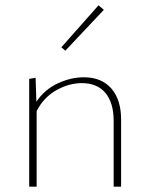

<svg xmlns="http://www.w3.org/2000/svg" viewBox="-20 -703 566 723"><path d="M371 -666 226 -512 211 -525 351 -683ZM296 -412Q362 -412 399 -370Q436 -328 436 -253V0H408V-247Q408 -316 377 -353Q346 -390 288 -390Q240 -390 192.5 -363.5Q145 -337 118 -285V0H90V-406L114 -410L117 -320Q148 -366 197.5 -389Q247 -412 296 -412Z"/></svg>

Font: EauTestInfant Extralight
Style: Regular
Weight: 250
Designer: Christian Thalmann (Catharsis Fonts)
Version: Version 0.001;PS 000.001;hotconv 1.0.88;makeotf.lib2.5.64775